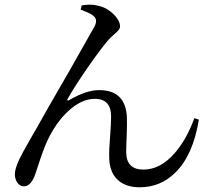

<svg xmlns="http://www.w3.org/2000/svg" viewBox="-20 -775 878 814"><path d="M572 19Q511 19 477 -14.5Q443 -48 443 -110Q442 -140 447 -199Q451 -253 451 -281Q451 -356 382 -356Q324 -356 266 -301Q216 -253 181 -179Q163 -140 140 -68Q130 -37 125 -25Q108 15 81 15Q65 15 54 0Q43 -15 43 -37Q43 -59 62 -100Q74 -125 110 -188Q125 -213 132 -226Q170 -295 275 -476Q364 -632 380 -661.5Q396 -691 377 -707Q364 -719 322 -734L326 -752Q365 -759 394 -751Q432 -744 461 -715Q489 -688 489 -662Q489 -650 467 -632Q448 -616 438 -604Q407 -568 352 -489Q296 -408 268 -358Q264 -352 266.5 -349.5Q269 -347 274 -351Q346 -393 400 -393Q513 -393 518 -277Q519 -252 517 -196Q515 -152 515 -131Q515 -56 588 -56Q659 -56 719 -124Q770 -181 804 -274L823 -268Q799 -118 724 -44Q661 19 572 19Z"/></svg>

Font: GenRyuMin TW M
Style: Regular
Weight: 500
Version: Version 1.501;PS 1;hotconv 16.6.51;makeotf.lib2.5.65220